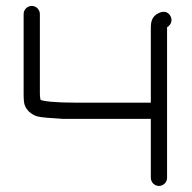

<svg xmlns="http://www.w3.org/2000/svg" viewBox="-20 -660 649 650"><path d="M60 -612.5V-344C60 -335.3 60.3 -326.3 61 -317C63 -290.8 85.2 -271.3 107.7 -265.6C120.9 -262.5 149.1 -260.1 193.8 -257.5L194.4 -257.5H490.6V-58C490.6 -43 503.1 -30.5 518.1 -30.5C533.1 -30.5 545.6 -43 545.6 -58V-564C545.6 -565.1 545.6 -566.1 545.8 -567.8C557.5 -574.8 564.7 -588.9 558.1 -603.5C555.4 -609.3 551.1 -614.8 544.6 -617.8C535.3 -622.1 525.5 -619.8 517.1 -615.7C493.1 -604 490.6 -585.1 490.6 -564V-312.5H233.5C164.3 -312.5 126.1 -317.5 117.4 -321.9C116.5 -324.3 115 -333 115 -345.6V-612.5C115 -627.5 102.5 -640 87.5 -640C72.5 -640 60 -627.5 60 -612.5Z"/></svg>

Font: MewTooHand
Style: BdWide
Weight: 400
Designer: Mew Too, Robert Jablonski
Version: Version 0.77